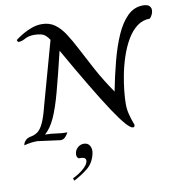

<svg xmlns="http://www.w3.org/2000/svg" viewBox="-127 -781 1068 1122"><g transform="rotate(-10 407.0 -219.5)"><path d="M232 -35Q232 -35 226.5 -25.5Q221 -16 211 -6.5Q201 3 185 3L50 -15Q31 -15 12 -12.5Q-7 -10 -29 -4Q-29 -4 -26.5 -13.5Q-24 -23 -13 -34Q-2 -45 22 -49Q43 -53 60.5 -66.5Q78 -80 93.5 -113.5Q109 -147 124 -207L229 -585Q207 -618 185 -624Q163 -630 141 -630Q107 -630 84.5 -617.5Q62 -605 45 -605Q40 -605 37.5 -609.5Q35 -614 35 -618Q35 -618 48.5 -628Q62 -638 85 -651Q108 -664 136 -674Q164 -684 194 -684Q238 -684 270 -661.5Q302 -639 329 -597.5Q356 -556 385.5 -498.5Q415 -441 453 -371Q491 -301 545 -222Q563 -314 585 -398Q607 -482 636 -547.5Q665 -613 704 -651Q743 -689 795 -689Q822 -689 832.5 -678.5Q843 -668 843 -654Q843 -641 837 -628Q831 -615 822 -606Q779 -606 745.5 -580.5Q712 -555 687 -512.5Q662 -470 644.5 -418.5Q627 -367 616.5 -314Q606 -261 601.5 -215Q597 -169 597 -138Q597 -107 604.5 -78Q612 -49 619 -30Q626 -11 626 -11Q626 3 615 3Q587 3 503 -124Q419 -251 270 -513Q236 -371 211 -278Q186 -185 160.5 -129.5Q135 -74 101 -45Q136 -45 166.5 -40Q197 -35 232 -35ZM218 235Q253 219 280.5 195.5Q308 172 312 153Q319 123 272 126Q255 117 261 90Q265 72 280 59.5Q295 47 314 47Q340 47 350.5 67.5Q361 88 355 113Q343 167 305.5 197Q268 227 223 250Z"/></g></svg>

Font: Sedan
Style: Italic
Weight: 400
Italic angle: -13.8°
Designer: Sebastian Salazar
Foundry: Sebastian Salazar
Version: Version 1.100; ttfautohint (v1.8.4.7-5d5b)